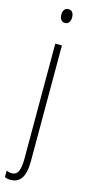

<svg xmlns="http://www.w3.org/2000/svg" viewBox="-151 -759 481 1034"><g transform="rotate(15 90.0 -242.5)"><path d="M63 -688C63 -667 73 -650 93 -650C112 -650 123 -665 123 -689C123 -709 115 -727 93 -727C71 -727 63 -709 63 -688ZM29 242C77 241 109 211 109 116V-529H72V110C72 175 60 206 25 206C15 206 4 203 -4 199V235C3 239 14 242 29 242Z"/></g></svg>

Font: Noto Sans Kannada ExtraCondensed ExtraLight
Style: Regular
Weight: 200
Width: 2
Designer: Jelle Bosma - Monotype Design Team
Foundry: Monotype Imaging Inc.
Version: Version 2.005